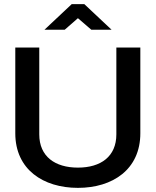

<svg xmlns="http://www.w3.org/2000/svg" viewBox="-20 -900 753 929"><path d="M54 -670V-255C54 -80 189 9 357 9C525 9 659 -80 659 -255V-670H543V-250C543 -142 467 -89 357 -89C247 -89 170 -142 170 -250V-670ZM195 -756H293L357 -812L422 -756H520L388 -880H327Z"/></svg>

Font: LT Wave Medium
Style: Regular
Weight: 500
Designer: Daniel Lyons
Version: Version 2.5 (Glyphs App)